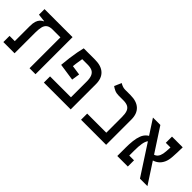

<svg xmlns="http://www.w3.org/2000/svg" viewBox="99 -1379 2147 2147"><g transform="rotate(45 1172.0 -306.0)"><path d="M522 0H427.7V-585.9H522ZM170.9 -484.9V-520.5L308.6 -488.8Q259.3 -488.8 233.9 -470.7Q208.5 -452.6 199.7 -416.5Q190.9 -380.4 190.9 -326.2V0H96.7V-335.4Q96.7 -382.3 106.4 -411.6Q116.2 -440.9 133.1 -458.3Q149.9 -475.6 170.9 -484.9ZM521.5 -585.9V-488.3H165L78.6 -498V-585.9ZM169.9 -97.7V0H13.7V-97.7Z M1078.6 -97.7V0H654.3V-97.7ZM869.1 -342.8 854.5 -247.1 650.9 -276.9 670.4 -371.6ZM1078.6 -398.9V0H984.9V-345.7Q984.9 -398.4 971.7 -429.7Q958.5 -460.9 930.7 -474.6Q902.8 -488.3 858.4 -488.3H772.5Q766.1 -454.1 759 -403.3Q752 -352.5 745.1 -275.9L650.9 -276.9Q656.2 -341.3 663.8 -397.9Q671.4 -454.6 680.4 -502.2Q689.5 -549.8 698.7 -585.9H878.4Q976.1 -585.9 1027.3 -538.1Q1078.6 -490.2 1078.6 -398.9Z M1544.4 0V-346.2Q1544.4 -398.9 1532.5 -429.9Q1520.5 -460.9 1493.7 -474.6Q1466.8 -488.3 1422.9 -488.3H1347.7Q1312 -488.3 1284.4 -500.7Q1256.8 -513.2 1237.3 -528.3L1273.9 -611.8Q1285.2 -604 1306.9 -595Q1328.6 -585.9 1351.6 -585.9H1438.5Q1536.1 -585.9 1587.4 -538.1Q1638.7 -490.2 1638.7 -398.9V0ZM1242.2 0V-97.2H1636.2V0Z M2173.8 0 1793.5 -585.9H1910.6L2292 0ZM1846.7 0V-98.1H1981.9V0ZM1815.4 0Q1815.4 -15.1 1815.4 -47.4Q1815.4 -79.6 1815.4 -130.9Q1815.4 -188 1821 -239.7Q1826.7 -291.5 1842.5 -332.3Q1858.4 -373 1889.4 -398.2Q1920.4 -423.3 1971.2 -427.2L1983.9 -381.8Q1955.6 -378.4 1938.7 -355.7Q1921.9 -333 1914.3 -289.1Q1906.7 -245.1 1906.7 -177.7Q1906.7 -152.3 1906.7 -124.8Q1906.7 -97.2 1906.7 -71.5Q1906.7 -45.9 1906.7 -26.9Q1906.7 -7.8 1906.7 0ZM2060.1 -235.8 2051.3 -294.4Q2089.8 -294.4 2113.8 -308.3Q2137.7 -322.3 2149.9 -351.1Q2162.1 -379.9 2165 -424.3Q2167.5 -463.4 2169.7 -505.4Q2171.9 -547.4 2171.9 -585.9H2264.2Q2264.2 -547.4 2262.5 -506.1Q2260.7 -464.8 2258.8 -434.1Q2255.4 -375.5 2237.3 -337.2Q2219.2 -298.8 2191.4 -276.6Q2163.6 -254.4 2129.6 -245.1Q2095.7 -235.8 2060.1 -235.8ZM2094.7 -487.8V-585.9H2259.8L2239.3 -487.8Z"/></g></svg>

Font: Cascadia Mono
Style: Regular
Weight: 400
Monospace: yes
Designer: Aaron Bell
Foundry: Saja Typeworks
Version: Version 2404.023